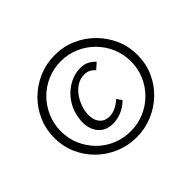

<svg xmlns="http://www.w3.org/2000/svg" viewBox="-144 -778 1087 1087"><g transform="rotate(-45 399.5 -235.0)"><path d="M397 94Q329 94 268.5 68.5Q208 43 162 -2Q116 -47 90 -106.5Q64 -166 64 -233Q64 -301 90 -361Q116 -421 162 -466.5Q208 -512 268.5 -538Q329 -564 398 -564Q466 -564 526 -538Q586 -512 632 -466Q678 -420 704 -360.5Q730 -301 730 -232Q730 -165 704 -105.5Q678 -46 632 -1.5Q586 43 525.5 68.5Q465 94 397 94ZM357 -55Q313 -55 284 -78Q255 -101 244.5 -140.5Q234 -180 245 -232Q256 -284 286.5 -324Q317 -364 359.5 -387Q402 -410 448 -410Q479 -410 501 -398.5Q523 -387 539 -369L503 -337Q490 -352 474.5 -360Q459 -368 437 -368Q405 -368 376.5 -349.5Q348 -331 327.5 -299.5Q307 -268 297 -227Q285 -167 306.5 -132.5Q328 -98 372 -98Q397 -98 421.5 -110Q446 -122 468 -142L489 -111Q455 -80 422 -67.5Q389 -55 357 -55ZM398 46Q455 46 506 24.5Q557 3 595.5 -35.5Q634 -74 656 -124.5Q678 -175 678 -233Q678 -291 656 -342.5Q634 -394 595.5 -432.5Q557 -471 506 -493Q455 -515 398 -515Q340 -515 288.5 -493Q237 -471 199 -432.5Q161 -394 139 -342.5Q117 -291 117 -233Q117 -175 139 -124.5Q161 -74 199 -35.5Q237 3 288.5 24.5Q340 46 398 46Z"/></g></svg>

Font: Ysabeau Office
Style: Italic
Weight: 400
Italic angle: -12°
Designer: Christian Thalmann (Catharsis Fonts)
Version: Version 2.001;gftools[0.9.30]; featfreeze: tnum,lnum,ss02